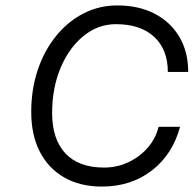

<svg xmlns="http://www.w3.org/2000/svg" viewBox="-20 -679 713 707"><path d="M95 -267Q95 -350 119 -421.5Q143 -493 186.5 -546.5Q230 -600 287.5 -629.5Q345 -659 412 -659Q490 -659 548.5 -629Q607 -599 640 -544Q673 -489 673 -414H598Q598 -497 547.5 -543.5Q497 -590 407 -590Q341 -590 287.5 -546.5Q234 -503 203 -429Q172 -355 172 -263Q172 -166 221 -114Q270 -62 363 -62Q411 -62 452.5 -81.5Q494 -101 523.5 -134.5Q553 -168 564 -212H643Q616 -111 539.5 -51.5Q463 8 355 8Q275 8 216.5 -25.5Q158 -59 126.5 -120.5Q95 -182 95 -267Z"/></svg>

Font: Overused Grotesk
Style: Italic
Weight: 400
Italic angle: -10°
Version: Version 0.003